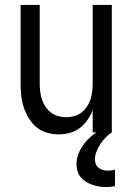

<svg xmlns="http://www.w3.org/2000/svg" viewBox="-20 -540 540 783"><path d="M220 8Q195 8 171 1Q147 -6 128.5 -21.5Q110 -37 97 -58.5Q84 -80 76.5 -103.5Q69 -127 66.5 -151.5Q64 -176 64 -200V-520H142V-200Q142 -183 144 -166.5Q146 -150 151 -134.5Q156 -119 165.5 -105Q175 -91 188 -81Q201 -71 217 -66.5Q233 -62 250 -62Q267 -62 283 -66.5Q299 -71 312 -81Q325 -91 334.5 -105Q344 -119 349 -134.5Q354 -150 356 -166.5Q358 -183 358 -200V-520H436V0H358V-91Q350 -70 337 -51Q324 -32 305.5 -18Q287 -4 264.5 2Q242 8 220 8ZM413 223Q399 223 384.5 220.5Q370 218 356.5 213.5Q343 209 331 201.5Q319 194 309.5 183Q300 172 296 158Q292 144 292 129Q292 101 305.5 74.5Q319 48 339 28Q359 8 384 -6.5Q409 -21 436 -30V0Q422 9 410 21.5Q398 34 389 48Q380 62 373.5 78Q367 94 367 111Q367 121 371 130Q375 139 383 145Q391 151 401 153.5Q411 156 421 156Q428 156 435 155Q442 154 449 152V219Q440 221 431 222Q422 223 413 223Z"/></svg>

Font: Iosevka Curly
Style: Regular
Weight: 400
Monospace: yes
Designer: Belleve Invis
Foundry: Belleve Invis
Version: Version 22.1.2; ttfautohint (v1.8.4)